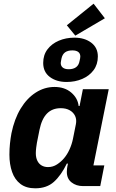

<svg xmlns="http://www.w3.org/2000/svg" viewBox="-20 -1008 631 1040"><path d="M523 0H430Q393 0 367.5 -20Q342 -40 342 -77Q342 -85 343 -94Q344 -103 345 -107L348 -122H342Q311 -58 272 -23Q233 12 171 12Q122 12 91 -11.5Q60 -35 45.5 -76.5Q31 -118 31 -170Q31 -202 34 -230.5Q37 -259 42 -286Q58 -364 92 -420Q126 -476 173.5 -506.5Q221 -537 275 -537Q330 -537 365.5 -507Q401 -477 406 -434H411L429 -525H569L486 -112H545ZM240 -103Q267 -103 289 -117.5Q311 -132 327 -151Q344 -171 356.5 -198.5Q369 -226 375 -255L391 -335Q396 -360 387 -379.5Q378 -399 358 -410.5Q338 -422 309 -422Q263 -422 234.5 -393Q206 -364 194 -305L180 -235Q178 -225 176 -207.5Q174 -190 174 -178Q174 -155 182 -138Q190 -121 205 -112Q220 -103 240 -103ZM548 -909 388 -815 342 -871 487 -988ZM341 -564Q286 -564 250 -591Q214 -618 214 -667Q214 -710 237 -740.5Q260 -771 298.5 -787.5Q337 -804 383 -804Q438 -804 474 -777Q510 -750 510 -702Q510 -659 487 -628Q464 -597 425.5 -580.5Q387 -564 341 -564ZM352 -633Q377 -633 392 -644Q407 -655 411 -678Q413 -686 414 -692Q415 -698 415 -702Q415 -718 404 -726.5Q393 -735 372 -735Q347 -735 332.5 -724.5Q318 -714 313 -691Q312 -684 310.5 -677.5Q309 -671 309 -667Q309 -651 320 -642Q331 -633 352 -633Z"/></svg>

Font: IBM Plex Sans
Style: Italic
Weight: 400
Italic angle: -11.31°
Designer: Mike Abbink, Paul van der Laan, Pieter van Rosmalen
Foundry: Bold Monday
Version: Version 3.201